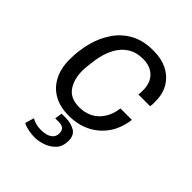

<svg xmlns="http://www.w3.org/2000/svg" viewBox="-205 -637 962 962"><g transform="rotate(45 275.5 -156.5)"><path d="M246 10Q188 10 144.5 -14Q101 -38 77 -83.5Q53 -129 53 -193Q53 -256 68.5 -315Q84 -374 116 -420.5Q148 -467 197.5 -494Q247 -521 316 -521H323Q376 -521 417 -500.5Q458 -480 482 -441.5Q506 -403 506 -348Q506 -339 506 -330Q506 -321 504 -312H421Q422 -319 422.5 -326.5Q423 -334 423 -341Q423 -396 393 -425.5Q363 -455 312 -455Q263 -455 229 -432.5Q195 -410 175 -371.5Q155 -333 147 -285Q143 -259 140.5 -236.5Q138 -214 138 -198Q138 -137 166 -97Q194 -57 257 -57Q296 -57 327.5 -73Q359 -89 380 -121Q401 -153 407 -199H488Q479 -131 445.5 -84.5Q412 -38 362 -14Q312 10 253 10ZM206 208Q184 208 161 203.5Q138 199 121 190L135 142Q144 148 161 153.5Q178 159 205 159Q222 159 239 154Q256 149 267.5 137.5Q279 126 279 105Q279 85 267.5 76Q256 67 236 67H211L217 28H248Q282 28 310 43.5Q338 59 338 99Q338 141 315 164.5Q292 188 261.5 198Q231 208 206 208Z"/></g></svg>

Font: Chivo Medium Light
Style: Italic
Weight: 300
Italic angle: -8.05°
Version: Version 2.002